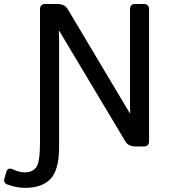

<svg xmlns="http://www.w3.org/2000/svg" viewBox="-102 -720 836 944"><path d="M-66.9 186.5Q-86.4 178.7 -80.6 158.2L-70.3 123.5Q-63.5 101.1 -37.1 113.3Q-6.8 127.4 19.5 127.4Q57.6 127.4 76.2 102.3Q94.7 77.1 94.7 -19V-673.3Q94.7 -700.2 119.1 -700.2H181.6Q215.8 -700.2 230.5 -675.8L536.1 -163.6H538.1Q537.1 -183.1 537.1 -202.6V-673.3Q537.1 -700.2 561.5 -700.2H606.4Q630.9 -700.2 630.9 -673.3V-26.9Q630.9 0 606.4 0H563.5Q529.3 0 514.6 -24.4L189.5 -567.9H187.5Q188.5 -548.3 188.5 -528.8V3.9Q188.5 115.2 146.5 159.4Q104.5 203.6 22.5 203.6Q-22.9 203.6 -66.9 186.5Z"/></svg>

Font: Istok
Style: Regular
Weight: 500
Designer: Andrey V. Panov
Foundry: Andrey V. Panov
Version: Version 1.0.3